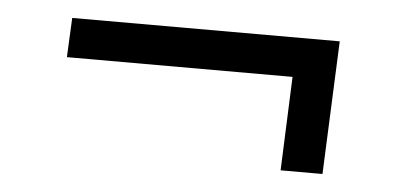

<svg xmlns="http://www.w3.org/2000/svg" viewBox="-30 -414 642 306"><g transform="rotate(5 291.0 -260.5)"><path d="M427 -154 433 -304H72L75 -367H503L494 -154Z"/></g></svg>

Font: Literata 12pt
Style: Italic
Weight: 400
Italic angle: -2°
Designer: Latin by Veronika Burian and Jose Scaglione. Greek by Irene Vlachou. Cyrillic by Vera Evstafieva
Foundry: TypeTogether
Version: Version 3.002